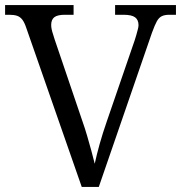

<svg xmlns="http://www.w3.org/2000/svg" viewBox="-20 -734 711 754"><path d="M83 -625Q76 -646 67.5 -657Q59 -668 47 -672Q35 -676 16 -676H0V-714H269V-676H235Q206 -676 193.5 -666.5Q181 -657 181 -636Q181 -628 183 -618.5Q185 -609 188.5 -599Q192 -589 194 -581L303 -260Q314 -229 322.5 -199.5Q331 -170 338.5 -143Q346 -116 352 -91Q360 -128 371.5 -169Q383 -210 400 -259L509 -576Q512 -584 515 -595.5Q518 -607 521 -617.5Q524 -628 524 -635Q524 -656 510.5 -666Q497 -676 465 -676H432V-714H671V-676H645Q627 -676 615.5 -670.5Q604 -665 596 -650.5Q588 -636 577 -606L368 0H301Z"/></svg>

Font: Noto Serif Hentaigana EL
Style: Regular
Weight: 400
Designer: Kazuhiro Yamada
Foundry: nipponia
Version: Version 1.000